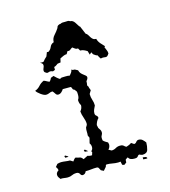

<svg xmlns="http://www.w3.org/2000/svg" viewBox="-102 -754 742 838"><g transform="rotate(-15 268.5 -334.5)"><path d="M241 -462Q244 -459 248 -458.5Q252 -458 256 -458L269 -451Q271 -442 276 -436.5Q281 -431 286.5 -427Q292 -423 296 -419.5Q300 -416 300 -412Q300 -404 292 -396Q292 -391 291.5 -386.5Q291 -382 290 -377L295 -369V-366L300 -353L291 -338Q291 -323 295.5 -310.5Q300 -298 300 -284Q296 -276 292.5 -268Q289 -260 289 -251Q289 -243 295 -239Q301 -235 301 -227Q295 -221 291.5 -214Q288 -207 286 -199L289 -185Q293 -180 296 -174.5Q299 -169 299 -163Q299 -156 295.5 -151Q292 -146 292 -139L293 -128Q297 -123 303 -119.5Q309 -116 314 -113Q316 -107 316 -104Q316 -91 307 -82L320 -75Q331 -75 340 -80.5Q349 -86 360 -86Q367 -86 370 -85Q373 -84 375.5 -82Q378 -80 380 -78Q382 -76 387 -74Q393 -76 399 -78.5Q405 -81 410 -85L422 -77Q429 -77 433.5 -83.5Q438 -90 446 -90Q456 -90 463 -83.5Q470 -77 475 -70Q475 -53 470.5 -37.5Q466 -22 445 -22Q443 -22 438 -24Q433 -26 431 -27Q426 -25 424.5 -22.5Q423 -20 421.5 -18.5Q420 -17 417 -16Q414 -15 406 -15Q398 -15 391 -17.5Q384 -20 380 -28Q371 -23 369.5 -21.5Q368 -20 368 -8L357 0L348 -3L345 -18L334 -17Q321 -17 308.5 -19.5Q296 -22 283 -22Q280 -22 278.5 -18.5Q277 -15 277 -13L264 2L252 -4Q249 -9 246.5 -14.5Q244 -20 237 -20Q224 -20 212 -18.5Q200 -17 187 -17Q182 -4 170 -4Q164 -4 160 -12Q156 -20 145 -20Q134 -20 125 -15.5Q116 -11 105 -11Q97 -11 88.5 -12.5Q80 -14 72 -13Q68 -18 65 -23Q62 -28 62 -34Q62 -40 65.5 -44.5Q69 -49 74 -52Q72 -62 66 -68L76 -80Q81 -81 84.5 -82Q88 -83 93 -83Q103 -83 113 -81.5Q123 -80 133 -80L146 -72Q149 -76 152 -80Q155 -84 160 -86Q171 -82 177.5 -81.5Q184 -81 192 -70L212 -80Q219 -77 226 -77H232L236 -90L233 -95Q241 -101 241 -112Q241 -122 235 -130L241 -154L236 -165Q237 -174 236.5 -183Q236 -192 238 -201Q240 -204 242.5 -208Q245 -212 245 -216Q245 -229 239 -245Q233 -261 232 -275Q242 -286 242 -301Q235 -311 235 -326Q241 -333 241 -347Q241 -359 240 -362Q239 -365 231 -374Q225 -375 224 -380.5Q223 -386 219 -389H183Q179 -382 172.5 -376.5Q166 -371 158 -371Q151 -371 146.5 -378.5Q142 -386 137 -391Q129 -391 122 -387.5Q115 -384 107 -384Q98 -384 83.5 -394.5Q69 -405 65 -413Q79 -418 88.5 -429Q98 -440 112 -446Q118 -444 124 -440.5Q130 -437 136 -435Q142 -440 146 -450L159 -455Q164 -450 170 -444.5Q176 -439 183 -435L191 -439Q200 -439 209.5 -439.5Q219 -440 228 -438Q232 -443 236.5 -449Q241 -455 241 -462ZM443 -2V-11Q448 -11 454.5 -9.5Q461 -8 462 -2L456 -1ZM116 -97 114 -105 119 -106 130 -99V-97ZM205 -100 203 -108 208 -109 220 -99H216ZM248 -667Q253 -670 258 -670Q263 -670 268 -670Q274 -670 280 -670.5Q286 -671 291 -667Q303 -667 311.5 -654Q320 -641 325 -633L326 -635L342 -597Q348 -594 351.5 -588Q355 -582 358.5 -576.5Q362 -571 367 -567Q372 -563 381 -563Q384 -551 392.5 -541Q401 -531 410 -522L406 -519Q409 -511 412.5 -503.5Q416 -496 416 -488Q411 -480 407.5 -477.5Q404 -475 400 -475.5Q396 -476 390.5 -476.5Q385 -477 378 -475Q375 -479 372.5 -483Q370 -487 368 -492Q363 -493 358.5 -496Q354 -499 350 -502L345 -512L336 -504L331 -521Q323 -526 316 -529Q309 -532 300 -532L293 -544L291 -543Q284 -543 279.5 -547Q275 -551 270 -554Q264 -551 259 -546.5Q254 -542 246 -544L239 -532Q231 -532 223.5 -528.5Q216 -525 208 -521L204 -504L190 -502Q186 -499 181.5 -496Q177 -493 172 -492V-479L162 -475Q160 -476 156.5 -477Q153 -478 151 -478Q147 -478 143.5 -476.5Q140 -475 135 -475Q131 -477 127 -480Q123 -483 123 -488Q123 -494 126 -500Q129 -506 129 -512Q129 -517 125 -520.5Q121 -524 117 -526L125 -525L133 -526Q137 -531 141.5 -536Q146 -541 151 -545L158 -563L164 -562Q175 -568 180 -580.5Q185 -593 198 -597Q198 -614 209.5 -626.5Q221 -639 230 -653Q231 -660 236.5 -663.5Q242 -667 248 -667Z"/></g></svg>

Font: ErikasBuero
Style: Regular
Weight: 400
Designer: Peter Wiegel
Foundry: Peter Wiegel
Version: Version 1.006